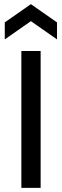

<svg xmlns="http://www.w3.org/2000/svg" viewBox="-20 -906 299 926"><path d="M83 0V-660H176V0ZM3 -716V-798L129 -886L255 -798V-716L129 -804Z"/></svg>

Font: Bricolage Grotesque 48pt Condensed ExtraBold
Style: Regular
Weight: 400
Version: Version 1.000;gftools[0.9.30]